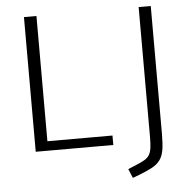

<svg xmlns="http://www.w3.org/2000/svg" viewBox="-59 -769 1005 1009"><g transform="rotate(-5 443.5 -264.0)"><path d="M104.5 0V-710.4H170.4V-49.8H513.7V0ZM601.1 181.2 581.1 133.3 624.5 115.2Q651.4 104 668 94.5Q684.6 85 693.6 71.3Q702.6 57.6 706.1 34.9Q709.5 12.2 709.5 -23.9V-710.4H773.4V-34.2Q773.4 16.6 768.1 48.6Q762.7 80.6 747.8 101.3Q732.9 122.1 705.8 137Q678.7 151.9 635.3 168.5Z"/></g></svg>

Font: Comme ExtraLight
Style: Regular
Weight: 250
Version: Version 1.000;gftools[0.9.27]